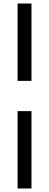

<svg xmlns="http://www.w3.org/2000/svg" viewBox="-20 -826 280 1092"><path d="M80 -366H159V-806H80ZM80 246H159V-194H80Z"/></svg>

Font: Meta Space
Style: Regular
Weight: 400
Designer: Meta Pool / Florian Karsten
Foundry: Meta Pool / Florian Karsten
Version: Version 2.000;Glyphs 3.1.1 (3137)